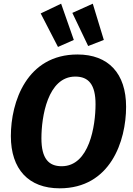

<svg xmlns="http://www.w3.org/2000/svg" viewBox="-20 -1006 721 1043"><path d="M312 -986 201 -933 295 -751 381 -789ZM484 -986 373 -936 459 -756 544 -789ZM401 -710C125 -710 39 -452 39 -267C39 -87 135 17 304 17C580 17 665 -240 665 -426C665 -607 569 -710 401 -710ZM389 -590C461 -590 499 -547 499 -440C499 -324 466 -103 315 -103C244 -103 205 -145 205 -255C205 -369 238 -590 389 -590Z"/></svg>

Font: Fira Sans
Style: Bold Italic
Weight: 700
Italic angle: -8°
Designer: bBox Type GmbH & Carrois Corporate GbR & Edenspiekermann AG
Foundry: bBox Type GmbH & Carrois Corporate GbR & Edenspiekermann AG
Version: Version 4.301;PS 004.301;hotconv 1.0.88;makeotf.lib2.5.64775